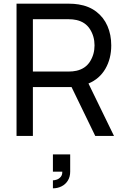

<svg xmlns="http://www.w3.org/2000/svg" viewBox="-20 -740 680 1045"><path d="M600.5 0H498.5L369.5 -266H159V0H70V-720H354.5Q383 -720 407.5 -716Q464.5 -707 504.5 -676.2Q544.5 -645.5 565 -598.2Q585.5 -551 585.5 -493Q585.5 -420.5 553.5 -365.5Q521.5 -310.5 461.5 -285.5ZM159 -350.5H351.5Q377 -350.5 396.5 -355Q445 -366 469.8 -405Q494.5 -444 494.5 -493Q494.5 -542 469.8 -581Q445 -620 396.5 -631Q377 -635.5 351.5 -635.5H159ZM268 194.5V100.5H362V194.5Q362 222.5 349.2 243Q336.5 263.5 315 274.2Q293.5 285 268 285V241.5Q277 241.5 289 237.5Q301 233.5 310.2 223Q319.5 212.5 319 194.5Z"/></svg>

Font: CCSD_manrope Medium
Style: Regular
Weight: 500
Designer: Mikhail Sharanda
Foundry: Mikhail Sharanda
Version: Version 4.503